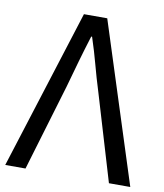

<svg xmlns="http://www.w3.org/2000/svg" viewBox="-82 -801 740 868"><g transform="rotate(10 287.5 -366.5)"><path d="M233 -733H340L575 0H477L358 -398Q338 -462 323 -518.5Q308 -575 287 -639H283Q263 -575 247 -519Q231 -463 213 -398L94 0H1Z"/></g></svg>

Font: SpoqaHanSansJP-Regular
Style: Regular
Weight: 400
Designer: [Source Han Sans]
Ryoko NISHIZUKA  (kana & ideographs); Paul D. Hunt (Latin, Greek & Cyrillic); Wenlong ZHANG  (bopomofo
Foundry: Spoqa (http://bi.spoqa.com)
Version: Version 1.002.20150607